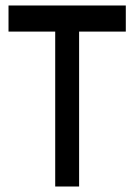

<svg xmlns="http://www.w3.org/2000/svg" viewBox="-20 -679 488 699"><path d="M438 -659V-564H268V0H181V-564H11V-659Z"/></svg>

Font: ukorean05
Style: Book
Weight: 400
Designer: Jelle Bosma - Monotype Design Team
Foundry: Monotype Imaging Inc.
Version: Version 2.003